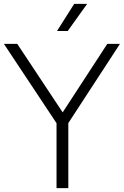

<svg xmlns="http://www.w3.org/2000/svg" viewBox="-33 -965 636 985"><path d="M582.5 -740 317.5 -333.5V0H257V-333L-13 -740H55.5L288.5 -388.5L517.5 -740ZM259.5 -806 347.5 -945H414L314.5 -806Z"/></svg>

Font: Encode Sans Light
Style: Regular
Weight: 300
Designer: Multiple Designers
Foundry: Impallari Type
Version: Version 2.000